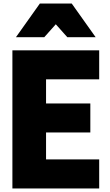

<svg xmlns="http://www.w3.org/2000/svg" viewBox="-20 -1064 620 1084"><path d="M456 -854ZM520 -854H360L295 -927L230 -854H70L205 -1044H385ZM540 0H50V-780H540V-616H240V-480H490V-316H240V-164H540Z"/></svg>

Font: Tanohe Sans Black
Style: Regular
Weight: 900
Designer: Village Type and Design LLC & Cristiano Sobral
Foundry: Cooper Hewitt Smithsonian Design Museum
Version: Version 1.00;March 11, 2020;FontCreator 12.0.0.2522 64-bit; 